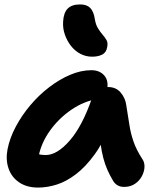

<svg xmlns="http://www.w3.org/2000/svg" viewBox="-20 -837 721 867"><path d="M152 10Q101 10 66.5 -13.5Q32 -37 18.5 -76.5Q5 -116 14 -163Q24 -214 51.5 -265.5Q79 -317 117.5 -362.5Q156 -408 202.5 -443.5Q249 -479 297.5 -499.5Q346 -520 393 -520Q430 -520 451 -496Q472 -472 463 -428Q460 -412 449 -403Q438 -394 424 -391Q358 -380 301.5 -341Q245 -302 206 -247.5Q167 -193 155 -134Q152 -117 151.5 -102.5Q151 -88 155 -66L107 -168Q128 -150 145 -143.5Q162 -137 187 -137Q238 -137 295 -202.5Q352 -268 395 -393Q404 -417 425 -430.5Q446 -444 468 -444Q504 -444 525 -419Q546 -394 550 -363Q558 -315 564 -275Q570 -235 583 -197.5Q596 -160 622 -120Q633 -105 632.5 -84Q632 -63 621 -42Q610 -21 589.5 -7Q569 7 540 7Q523 7 510.5 -0.5Q498 -8 491 -20Q476 -45 465 -70Q454 -95 446.5 -123.5Q439 -152 434 -189Q429 -226 426 -274L480 -278Q447 -194 406.5 -138.5Q366 -83 322.5 -50Q279 -17 236 -3.5Q193 10 152 10ZM396 -581Q367 -581 342 -594.5Q317 -608 299.5 -631Q282 -654 272.5 -682Q263 -710 265 -739Q267 -779 285.5 -798Q304 -817 342 -817Q372 -817 387.5 -801Q403 -785 408 -752Q412 -726 422.5 -709Q433 -692 444 -679.5Q455 -667 461.5 -655Q468 -643 464 -624Q460 -600 441.5 -590.5Q423 -581 396 -581Z"/></svg>

Font: Shantell Sans Light
Style: Bold Italic
Weight: 700
Italic angle: -11°
Version: Version 1.011;[c5ecc13dd]